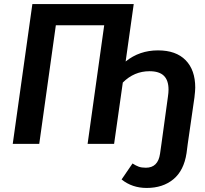

<svg xmlns="http://www.w3.org/2000/svg" viewBox="-20 -711 1014 949"><path d="M945 -278Q945 -263 941 -229L908 0L902 46Q889 132 837 175Q785 218 705 218Q633 218 581 176L635 97Q652 108 666 113Q680 118 701 118Q761 118 771 49L778 0L810 -233Q813 -253 813 -268Q813 -314 790 -336.5Q767 -359 719 -359Q643 -359 587 -303L544 0H413L495 -586H256L174 0H43L140 -691H641L601 -407Q669 -462 761 -462Q850 -462 897.5 -413.5Q945 -365 945 -278Z"/></svg>

Font: FiraGO Medium
Style: Italic
Weight: 500
Italic angle: -8°
Designer: bBox Type GmbH
Foundry: bBox Type GmbH
Version: Version 1.001